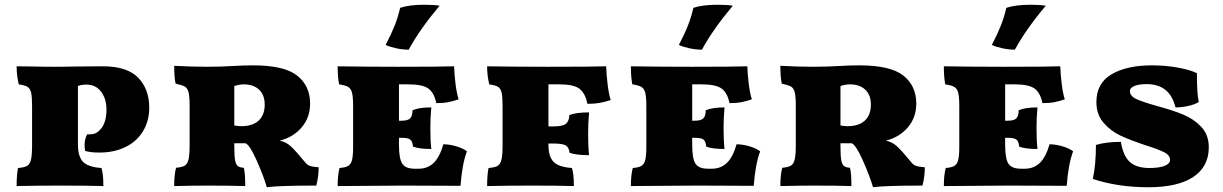

<svg xmlns="http://www.w3.org/2000/svg" viewBox="-20 -781 5147 808"><path d="M428 -320Q428 -365 405.5 -395Q383 -425 344 -425Q322 -425 308 -419V-172Q308 -123 329 -100.5Q350 -78 407 -74Q415 -49 415 2Q347 0 238 0Q138 0 50 2Q50 -47 56 -74Q82 -76 94 -83Q106 -90 110.5 -109.5Q115 -129 115 -170V-333Q115 -374 111 -391Q107 -408 96.5 -415Q86 -422 59 -426Q50 -462 50 -502L130 -501Q155 -500 208 -500Q258 -500 286 -501L413 -502Q515 -502 561.5 -454Q608 -406 608 -328Q608 -272 582 -229Q556 -186 508.5 -162.5Q461 -139 398 -139Q360 -139 338 -146Q336 -162 336 -170Q336 -196 347 -216Q351 -215 355.5 -215.5Q360 -216 362 -216Q388 -216 408 -243Q428 -270 428 -320Z M1321 -77Q1321 -38 1311 0Q1150 0 1103 7Q1089 -41 1060 -106Q1032 -169 1014 -178H966V-163Q966 -124 969.5 -106Q973 -88 981 -82Q989 -76 1006 -75Q1012 -53 1012 2Q950 0 853 0Q799 0 713 2Q713 -46 721 -75Q746 -77 757.5 -84Q769 -91 773.5 -110.5Q778 -130 778 -171V-335Q778 -375 773.5 -392.5Q769 -410 758 -416.5Q747 -423 719 -429Q713 -456 713 -504Q789 -500 853 -500Q885 -500 911 -501Q937 -502 955 -503Q1003 -506 1045 -506Q1176 -506 1230.5 -463Q1285 -420 1285 -345Q1285 -287 1250 -245.5Q1215 -204 1157 -189Q1183 -184 1203 -166Q1223 -148 1265 -97Q1273 -87 1284 -83Q1295 -79 1321 -77ZM1094 -341Q1094 -381 1070.5 -403.5Q1047 -426 1005 -426Q989 -426 966 -419V-253Q983 -250 995 -250Q1043 -250 1068.5 -273.5Q1094 -297 1094 -341Z M1945 -144Q1925 -92 1918 1L1681 0L1401 2Q1401 -45 1409 -74Q1434 -76 1445.5 -83Q1457 -90 1461.5 -108Q1466 -126 1466 -164V-333Q1466 -373 1461.5 -390.5Q1457 -408 1445.5 -415Q1434 -422 1407 -426Q1401 -456 1401 -502Q1519 -500 1658 -500Q1838 -500 1891 -502Q1892 -468 1897 -428Q1902 -388 1910 -363Q1887 -355 1866 -351Q1845 -347 1816 -347Q1807 -391 1782.5 -408.5Q1758 -426 1699 -426H1659V-273H1670Q1697 -273 1706.5 -283.5Q1716 -294 1716 -317Q1744 -329 1795 -329Q1791 -285 1791 -241Q1791 -190 1795 -154Q1744 -154 1718 -164Q1716 -187 1706 -194Q1696 -201 1670 -201H1659V-171Q1659 -113 1673 -92Q1687 -71 1725 -71H1742Q1779 -71 1804.5 -95Q1830 -119 1846 -174Q1877 -173 1904.5 -164Q1932 -155 1945 -144ZM1603 -592Q1627 -638 1641 -673.5Q1655 -709 1664 -748Q1702 -761 1766 -761Q1806 -761 1830 -757Q1746 -657 1700 -572Q1674 -572 1646.5 -578Q1619 -584 1603 -592Z M2459 -308Q2455 -262 2455 -217Q2455 -164 2459 -128Q2405 -128 2377 -138Q2374 -162 2360 -169.5Q2346 -177 2309 -177H2288V-172Q2288 -123 2309 -100.5Q2330 -78 2387 -74Q2395 -49 2395 2Q2327 0 2218 0Q2118 0 2030 2Q2030 -47 2036 -74Q2062 -76 2074 -83Q2086 -90 2090.5 -109.5Q2095 -129 2095 -170V-333Q2095 -374 2091 -391Q2087 -408 2076.5 -415Q2066 -422 2039 -426Q2030 -462 2030 -502Q2146 -500 2288 -500Q2478 -500 2531 -502Q2532 -467 2537 -426Q2542 -385 2550 -360Q2526 -352 2504 -348Q2482 -344 2452 -344Q2443 -389 2418.5 -407.5Q2394 -426 2335 -426H2288V-249H2309Q2348 -249 2361.5 -260Q2375 -271 2376 -297Q2405 -308 2459 -308Z M3179 -144Q3159 -92 3152 1L2915 0L2635 2Q2635 -45 2643 -74Q2668 -76 2679.5 -83Q2691 -90 2695.5 -108Q2700 -126 2700 -164V-333Q2700 -373 2695.5 -390.5Q2691 -408 2679.5 -415Q2668 -422 2641 -426Q2635 -456 2635 -502Q2753 -500 2892 -500Q3072 -500 3125 -502Q3126 -468 3131 -428Q3136 -388 3144 -363Q3121 -355 3100 -351Q3079 -347 3050 -347Q3041 -391 3016.5 -408.5Q2992 -426 2933 -426H2893V-273H2904Q2931 -273 2940.5 -283.5Q2950 -294 2950 -317Q2978 -329 3029 -329Q3025 -285 3025 -241Q3025 -190 3029 -154Q2978 -154 2952 -164Q2950 -187 2940 -194Q2930 -201 2904 -201H2893V-171Q2893 -113 2907 -92Q2921 -71 2959 -71H2976Q3013 -71 3038.5 -95Q3064 -119 3080 -174Q3111 -173 3138.5 -164Q3166 -155 3179 -144ZM2837 -592Q2861 -638 2875 -673.5Q2889 -709 2898 -748Q2936 -761 3000 -761Q3040 -761 3064 -757Q2980 -657 2934 -572Q2908 -572 2880.5 -578Q2853 -584 2837 -592Z M3872 -77Q3872 -38 3862 0Q3701 0 3654 7Q3640 -41 3611 -106Q3583 -169 3565 -178H3517V-163Q3517 -124 3520.5 -106Q3524 -88 3532 -82Q3540 -76 3557 -75Q3563 -53 3563 2Q3501 0 3404 0Q3350 0 3264 2Q3264 -46 3272 -75Q3297 -77 3308.5 -84Q3320 -91 3324.5 -110.5Q3329 -130 3329 -171V-335Q3329 -375 3324.5 -392.5Q3320 -410 3309 -416.5Q3298 -423 3270 -429Q3264 -456 3264 -504Q3340 -500 3404 -500Q3436 -500 3462 -501Q3488 -502 3506 -503Q3554 -506 3596 -506Q3727 -506 3781.5 -463Q3836 -420 3836 -345Q3836 -287 3801 -245.5Q3766 -204 3708 -189Q3734 -184 3754 -166Q3774 -148 3816 -97Q3824 -87 3835 -83Q3846 -79 3872 -77ZM3645 -341Q3645 -381 3621.5 -403.5Q3598 -426 3556 -426Q3540 -426 3517 -419V-253Q3534 -250 3546 -250Q3594 -250 3619.5 -273.5Q3645 -297 3645 -341Z M4496 -144Q4476 -92 4469 1L4232 0L3952 2Q3952 -45 3960 -74Q3985 -76 3996.5 -83Q4008 -90 4012.5 -108Q4017 -126 4017 -164V-333Q4017 -373 4012.5 -390.5Q4008 -408 3996.5 -415Q3985 -422 3958 -426Q3952 -456 3952 -502Q4070 -500 4209 -500Q4389 -500 4442 -502Q4443 -468 4448 -428Q4453 -388 4461 -363Q4438 -355 4417 -351Q4396 -347 4367 -347Q4358 -391 4333.5 -408.5Q4309 -426 4250 -426H4210V-273H4221Q4248 -273 4257.5 -283.5Q4267 -294 4267 -317Q4295 -329 4346 -329Q4342 -285 4342 -241Q4342 -190 4346 -154Q4295 -154 4269 -164Q4267 -187 4257 -194Q4247 -201 4221 -201H4210V-171Q4210 -113 4224 -92Q4238 -71 4276 -71H4293Q4330 -71 4355.5 -95Q4381 -119 4397 -174Q4428 -173 4455.5 -164Q4483 -155 4496 -144ZM4154 -592Q4178 -638 4192 -673.5Q4206 -709 4215 -748Q4253 -761 4317 -761Q4357 -761 4381 -757Q4297 -657 4251 -572Q4225 -572 4197.5 -578Q4170 -584 4154 -592Z M4579 -28Q4592 -87 4592 -171Q4635 -184 4697 -184Q4707 -124 4735 -99Q4763 -74 4817 -74Q4858 -74 4881 -83Q4904 -92 4904 -108Q4904 -128 4879 -140.5Q4854 -153 4800 -170Q4737 -191 4696 -210Q4655 -229 4624.5 -264Q4594 -299 4594 -351Q4594 -431 4658 -468.5Q4722 -506 4828 -506Q4885 -506 4937 -496.5Q4989 -487 5017 -473Q5017 -381 5025 -352Q5008 -341 4980 -335Q4952 -329 4927 -329Q4914 -380 4883.5 -403.5Q4853 -427 4806 -427Q4772 -427 4753.5 -419Q4735 -411 4735 -398Q4735 -377 4761.5 -364.5Q4788 -352 4849 -335Q4915 -317 4959 -299Q5003 -281 5035 -247.5Q5067 -214 5067 -161Q5067 -80 5002 -36.5Q4937 7 4813 7Q4684 7 4579 -28Z"/></svg>

Font: Vollkorn SC Black
Style: Regular
Weight: 900
Designer: Friedrich Althausen
Foundry: Friedrich Althausen
Version: Version 4.015